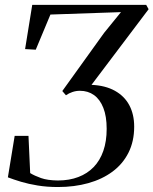

<svg xmlns="http://www.w3.org/2000/svg" viewBox="-20 -763 633 792"><path d="M219 8.5Q173.5 8.5 135.5 2.2Q97.5 -4 66.8 -13.2Q36 -22.5 12.5 -31.5L40.5 -202.5H97.5L104.5 -49Q122.5 -38 149.2 -28.5Q176 -19 218.5 -18.5Q266 -18.5 303.2 -32.8Q340.5 -47 366.5 -74Q392.5 -101 406.2 -140.5Q420 -180 420 -231.5Q420 -283.5 406.2 -318.2Q392.5 -353 367.8 -370.8Q343 -388.5 309.5 -388.5Q294 -388.5 279 -383.5Q264 -378.5 252 -370L237 -387.5L409.5 -627.5L479 -713L188 -703L127.5 -558L83.5 -560.5L113 -743H583L593 -725L357.5 -413Q414.5 -410.5 454 -388.5Q493.5 -366.5 513.5 -328.8Q533.5 -291 533.5 -240.5Q533.5 -180 510 -133.2Q486.5 -86.5 444 -55Q401.5 -23.5 344 -7.5Q286.5 8.5 219 8.5Z"/></svg>

Font: Merriweather 144pt
Style: Italic
Weight: 400
Italic angle: -7.8°
Version: Version 2.101